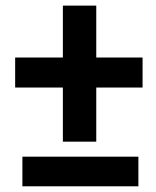

<svg xmlns="http://www.w3.org/2000/svg" viewBox="-20 -655 549 674"><path d="M200.7 -157.7V-347.7H33.2V-453.1H200.7V-635.3H317.9V-453.1H480.5V-347.7H317.9V-157.7ZM58.6 -1V-105H465.8V-1Z"/></svg>

Font: Roboto Slab SemiBold
Style: Regular
Weight: 600
Designer: Google
Version: Version 2.001; ttfautohint (v1.8.3)